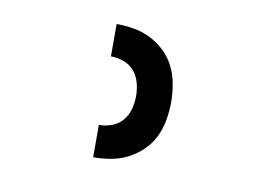

<svg xmlns="http://www.w3.org/2000/svg" viewBox="-49 -853 697 491"><g transform="rotate(10 300.0 -607.0)"><path d="M218 -434V-518Q235 -518 251.5 -524Q268 -530 279 -543Q290 -556 294.5 -573Q299 -590 299 -607Q299 -624 294.5 -641Q290 -658 279 -671Q268 -684 251.5 -690Q235 -696 218 -696V-780Q241 -780 264 -776Q287 -772 307.5 -761.5Q328 -751 345 -734.5Q362 -718 372 -697Q382 -676 386 -653Q390 -630 390 -607Q390 -584 386 -561Q382 -538 372 -517Q362 -496 345 -479.5Q328 -463 307.5 -452.5Q287 -442 264 -438Q241 -434 218 -434Z"/></g></svg>

Font: Iosevka Semibold Extended
Style: Regular
Weight: 600
Width: 7
Monospace: yes
Designer: Belleve Invis
Foundry: Belleve Invis
Version: Version 32.5.0; ttfautohint (v1.8.4)